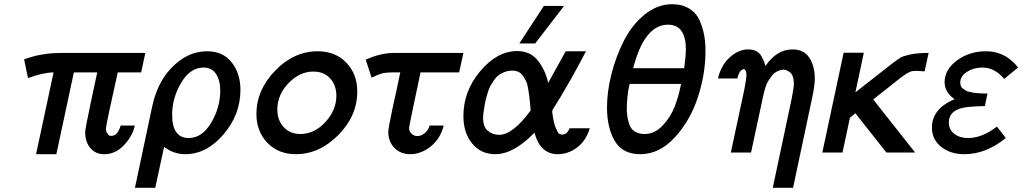

<svg xmlns="http://www.w3.org/2000/svg" viewBox="-20 -723 4845 910"><path d="M94.2 -441.9Q134.3 -455.1 150.6 -459Q167 -462.9 199.5 -467.5Q231.9 -472.2 273.9 -472.2H668.9L648.9 -379.9H538.1Q481.9 -129.9 481.9 -112.1Q481.9 -94.2 498 -80.1Q502 -79.1 507.8 -79.1Q537.6 -79.1 551.8 -127.9H619.1Q607.9 -77.1 567.4 -34.7Q526.9 7.8 474.1 7.8Q433.1 7.8 408.4 -21Q383.8 -49.8 383.8 -95.2Q383.8 -96.2 383.8 -97.2Q383.8 -113.3 415 -259.8Q431.2 -331.5 440.9 -379.9H330.1L247.1 7.8H150.9L233.9 -379.9Q183.1 -378.9 112.8 -353Z M619.6 167 699.7 -210.9Q722.7 -324.7 786.6 -395Q864.7 -480 960.9 -480Q1037.1 -480 1078.4 -427Q1119.6 -374 1119.6 -296.9Q1119.6 -179.7 1039.3 -85.9Q959 7.8 857.9 7.8Q802.7 7.8 757.8 -26.9L715.8 167ZM795.9 -179.2Q795.9 -69.3 874 -68.8Q938 -68.8 981 -141.4Q1023.9 -213.9 1023.9 -293Q1023.9 -341.8 1003.9 -372.3Q983.9 -402.8 944.8 -402.8Q881.8 -402.8 838.9 -331.1Q795.9 -259.3 795.9 -179.2Z M1195.3 -183.1Q1195.3 -295.9 1283.9 -387.9Q1372.6 -480 1486.3 -480Q1569.3 -480 1621.3 -426Q1673.3 -372.1 1673.3 -289.1Q1673.3 -173.8 1583.5 -83Q1493.7 7.8 1382.3 7.8Q1299.3 7.8 1247.3 -46.1Q1195.3 -100.1 1195.3 -183.1ZM1294.4 -203.1Q1294.4 -153.3 1324.5 -120.6Q1354.5 -87.9 1403.3 -87.9Q1470.2 -87.9 1522.2 -144.5Q1574.2 -201.2 1574.2 -269Q1574.2 -318.8 1544.9 -351.3Q1515.6 -383.8 1465.3 -383.8Q1400.4 -383.8 1347.4 -328.9Q1294.4 -273.9 1294.4 -203.1Z M1713.4 -439.9Q1782.2 -472.2 1849.1 -472.2H2176.3L2156.2 -379.9H1973.1Q1918.9 -125 1918.9 -117.2Q1918.9 -100.1 1930.7 -89.1Q1942.4 -78.1 1958 -78.1Q1976.1 -78.1 1993.2 -92Q2010.3 -106 2016.1 -127.9H2083Q2066.9 -64.9 2021 -28.6Q1975.1 7.8 1924.3 7.8Q1878.4 7.8 1849.4 -22Q1820.3 -51.8 1820.3 -98.1V-99.1Q1820.3 -113.3 1840.3 -209Q1861.3 -301.8 1877 -379.9H1843.3Q1833.5 -379.9 1825.4 -379.4Q1817.4 -378.9 1811.3 -378.4Q1805.2 -377.9 1797.6 -376.5Q1790 -375 1787.1 -374Q1784.2 -373 1776.1 -370.1Q1768.1 -367.2 1766.1 -366.2Q1764.2 -365.2 1754.2 -360.6Q1744.1 -356 1741.2 -355Z M2176.3 -172.9Q2176.3 -291 2256.3 -386Q2336.4 -481 2431.2 -481Q2493.2 -481 2528.8 -436.5Q2564.5 -392.1 2578.1 -330.1L2661.1 -480H2757.3Q2719.2 -406.7 2687.3 -350.3Q2655.3 -293.9 2639.9 -268.6Q2624.5 -243.2 2614 -226.6Q2603.5 -210 2600.3 -204.6Q2597.2 -199.2 2597.2 -192.9Q2597.2 -191.9 2597.7 -189.9Q2598.1 -188 2598.1 -186Q2604 -140.1 2614.3 -116Q2624.5 -91.8 2630.4 -88.9Q2636.2 -85.9 2646.5 -85Q2653.3 -85.9 2659.4 -88.9Q2665.5 -91.8 2668.9 -96.4Q2672.4 -101.1 2674.8 -105Q2677.2 -108.9 2678.2 -111.8L2679.2 -115.2H2775.4Q2757.3 -55.2 2714.8 -23.7Q2672.4 7.8 2623.5 7.8Q2540.5 7.8 2513.2 -94.2Q2415 7.8 2327.1 7.8Q2259.3 7.8 2217.8 -43Q2176.3 -93.8 2176.3 -172.9ZM2269.5 -166Q2269.5 -122.1 2292 -103Q2314.5 -84 2346.2 -84Q2410.2 -84 2495.1 -199.2Q2494.1 -207 2492.2 -232.4Q2490.2 -257.8 2488.3 -270Q2486.3 -282.2 2482.9 -304.2Q2479.5 -326.2 2473.4 -338.1Q2467.3 -350.1 2458.7 -363Q2450.2 -376 2437.7 -382.1Q2425.3 -388.2 2408.2 -388.2Q2388.2 -388.2 2371.3 -381.6Q2354.5 -375 2343 -366.5Q2331.5 -357.9 2321 -342.5Q2310.5 -327.1 2304.4 -316.2Q2298.3 -305.2 2292.2 -285.6Q2286.1 -266.1 2284.2 -258.1Q2282.2 -250 2278.3 -231.9L2275.4 -213.9Q2269.5 -182.1 2269.5 -166ZM2441.4 -517.1 2557.6 -694.8H2653.3L2516.6 -517.1Z M2856.9 -213.9Q2856.9 -288.1 2877.9 -371.6Q2898.9 -455.1 2937 -530Q2975.1 -605 3035.4 -654.1Q3095.7 -703.1 3166 -703.1Q3213.9 -703.1 3247.8 -681.6Q3281.7 -660.2 3296.9 -624Q3312 -587.9 3317.9 -554Q3323.7 -520 3323.7 -481Q3323.7 -372.1 3287.4 -261.5Q3251 -150.9 3178 -71.5Q3105 7.8 3014.6 7.8Q2930.7 7.8 2893.8 -54.9Q2856.9 -117.7 2856.9 -213.9ZM2950.7 -201.2Q2951.7 -181.2 2953.4 -170.2Q2955.1 -159.2 2961.9 -136Q2968.8 -112.8 2987.8 -100.3Q3006.8 -87.9 3035.6 -87.9Q3083.5 -87.9 3121.6 -128.9Q3159.7 -169.9 3178.2 -219Q3196.8 -268.1 3208 -325.2H2963.9Q2950.7 -269 2950.7 -201.2ZM2981 -399.9H3222.7Q3230.5 -458 3231 -486.8Q3231 -606 3146 -606Q3034.2 -606 2981 -399.9Z M3382.8 -351.1Q3397.9 -415 3439.5 -451.9Q3481 -488.8 3525.9 -488.8Q3548.8 -488.8 3564.7 -480.5Q3580.6 -472.2 3589.6 -455.1Q3598.6 -438 3601.3 -431.4Q3604 -424.8 3607.9 -410.2Q3662.1 -489.3 3736.8 -488.8Q3790 -488.8 3815.9 -449.5Q3841.8 -410.2 3841.8 -350.1Q3841.8 -316.9 3828.6 -255.9L3738.8 167H3642.6L3732.9 -258.8Q3742.7 -312 3742.7 -323.2Q3742.7 -347.2 3736.8 -362.1Q3731 -377 3719.5 -383.5Q3708 -390.1 3704.8 -391.1Q3701.7 -392.1 3692.9 -393.1Q3675.8 -391.1 3661.4 -383.5Q3647 -376 3637 -362.1Q3627 -348.1 3620.4 -338.1Q3613.8 -328.1 3607.7 -308.1Q3601.6 -288.1 3600.6 -283.4Q3599.6 -278.8 3595.7 -261.2L3539.6 0H3443.8L3504.9 -285.2Q3518.1 -349.1 3517.6 -370.1Q3517.6 -384.3 3510.7 -393.1L3506.8 -395H3503.9Q3483.9 -391.1 3474.6 -351.1Z M3877.4 0 3978.5 -473.1H4074.2L4034.2 -285.2L4208.5 -421.9Q4235.4 -441.9 4247.3 -449.5Q4259.3 -457 4293.7 -464.6Q4328.1 -472.2 4381.3 -472.2L4362.3 -384.8Q4355.5 -384.8 4342.3 -386Q4329.1 -387.2 4323.2 -387.2Q4316.4 -387.2 4311.8 -386.7Q4307.1 -386.2 4302.2 -385.5Q4297.4 -384.8 4291.7 -381.8Q4286.1 -378.9 4280.8 -376.5Q4275.4 -374 4266.8 -367.4Q4258.3 -360.8 4250.2 -355.5Q4242.2 -350.1 4227.8 -338.1Q4213.4 -326.2 4200 -315.7Q4186.5 -305.2 4163.3 -287.1Q4140.1 -269 4119.1 -252V-251L4317.4 0H4181.2L4034.2 -186L4008.3 -165L3973.1 0Z M4397 -118.2Q4397 -208 4504.4 -252.9Q4457.5 -285.2 4457 -333Q4457 -393.1 4515.6 -436.5Q4574.2 -480 4653.3 -480Q4685.5 -480 4713.4 -470.5Q4741.2 -460.9 4760.3 -446.5Q4779.3 -432.1 4788.8 -422.1Q4798.3 -412.1 4805.2 -402.8L4739.3 -349.1Q4694.3 -403.3 4635.3 -402.8Q4594.2 -402.8 4562.7 -382.3Q4531.2 -361.8 4531.2 -331.1Q4531.2 -322.3 4534.2 -315.2Q4537.1 -308.1 4543.7 -303Q4550.3 -297.9 4557.1 -293.9Q4564 -290 4574.5 -287.6Q4585 -285.2 4593 -283.7Q4601.1 -282.2 4612.5 -281.5Q4624 -280.8 4630.6 -280.3Q4637.2 -279.8 4647.2 -279.8Q4657.2 -279.8 4660.2 -279.8L4647.9 -220.2Q4552.7 -219.2 4521 -205.1Q4477.1 -187 4477.1 -142.1Q4477.1 -108.9 4502.7 -88.9Q4528.3 -68.8 4568.4 -68.8Q4634.3 -68.8 4705.1 -123L4747.1 -68.8Q4651.9 8.3 4550.3 7.8Q4484.4 7.8 4440.7 -27.1Q4397 -62 4397 -118.2Z"/></svg>

Font: CMU Bright
Style: SemiBoldOblique
Weight: 600
Italic angle: -12°
Version: Version 0.7.0